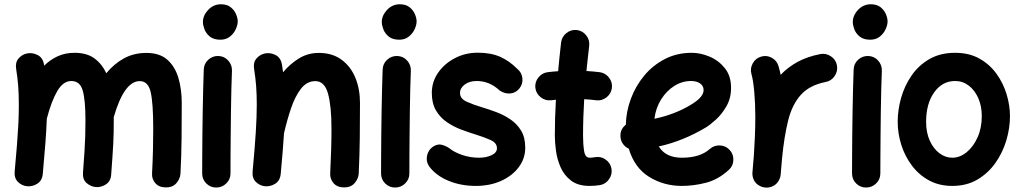

<svg xmlns="http://www.w3.org/2000/svg" viewBox="-20 -796 4680 881"><path d="M47.4 -10.3Q59.6 -139.6 64 -222.2Q63.5 -226.6 64.5 -231.4Q66.4 -277.8 66.4 -315.9Q66.4 -362.3 63.5 -401.1Q60.5 -439.9 54.2 -479Q49.3 -508.8 64.5 -526.9Q79.6 -544.9 101.6 -550.3Q127 -556.2 151.9 -543.9Q176.8 -531.7 182.1 -499Q182.6 -496.6 182.6 -494.6Q210 -522 244.6 -537.8Q279.3 -553.7 322.3 -553.7Q378.4 -553.7 413.3 -528.1Q448.2 -502.4 467.8 -460Q502.9 -502.9 548.6 -528.1Q594.2 -553.2 651.9 -553.2Q712.4 -553.2 747.8 -522Q783.2 -490.7 798.6 -438.5Q814 -386.2 814 -323.7Q814 -245.6 813.2 -163.6Q812.5 -81.5 808.1 0.5Q806.6 24.4 789.6 44.2Q772.5 64 741.7 64Q710 64 693.1 44.9Q676.3 25.9 677.7 0.5Q680.7 -57.6 681.9 -108.2Q683.1 -158.7 683.1 -205.6Q683.1 -321.3 671.6 -372.6Q660.2 -423.8 621.1 -423.8Q549.8 -423.8 502 -258.8Q502 -252.9 502 -246.1Q502 -212.9 501.5 -186.3Q501 -159.7 499.5 -133.1Q498 -106.4 495.8 -73.7Q493.7 -41 490.2 4.4Q488.3 35.2 466.6 49.6Q444.8 64 420.4 62.5Q396.5 60.5 377.4 43.9Q358.4 27.3 360.8 -4.4Q365.2 -63 367.7 -101.1Q370.1 -139.2 371.1 -171.9Q372.1 -204.6 372.1 -246.1Q372.1 -336.4 359.6 -380.4Q347.2 -424.3 307.1 -424.3Q270 -424.3 242.9 -378.2Q215.8 -332 194.8 -251.5Q192.9 -200.2 188.2 -138.2Q183.6 -76.2 176.3 2Q173.3 33.2 150.9 47.1Q128.4 61 104 58.6Q80.1 56.2 62.3 38.6Q44.4 21 47.4 -10.3Z M911.1 -694.8Q911.1 -725.1 935.3 -750.7Q959.5 -776.4 993.7 -776.4Q1022 -776.4 1038.8 -762.7Q1055.7 -749 1063.2 -730.7Q1070.8 -712.4 1070.8 -698.2Q1070.8 -681.6 1061.8 -661.9Q1052.7 -642.1 1034.9 -627.9Q1017.1 -613.8 991.2 -613.8Q960.4 -613.8 942.9 -628.2Q925.3 -642.6 918.2 -661.6Q911.1 -680.7 911.1 -694.8ZM982.4 -539.1Q1009.3 -538.1 1027.3 -518.1Q1045.4 -498 1044.4 -471.2Q1043 -437.5 1041.7 -389.4Q1040.5 -341.3 1039.8 -286.6Q1039.1 -231.9 1038.6 -177.7Q1038.1 -123.5 1037.8 -77.1Q1037.6 -30.8 1037.6 0Q1037.6 26.9 1018.3 45.7Q999 64.5 972.2 64.5Q945.3 64.5 926.5 45.7Q907.7 26.9 907.7 0Q907.7 -31.2 908 -77.6Q908.2 -124 908.7 -178.5Q909.2 -232.9 910.2 -288.1Q911.1 -343.3 912.4 -392.6Q913.6 -441.9 915 -477.1Q916 -503.9 935.8 -522Q955.6 -540 982.4 -539.1Z M1139.2 -10.3Q1148.9 -114.7 1153.6 -187.7Q1158.2 -260.7 1158.2 -315.9Q1158.2 -362.3 1155.3 -401.1Q1152.3 -439.9 1146 -479Q1141.1 -508.8 1156.2 -526.9Q1171.4 -544.9 1193.4 -550.3Q1218.8 -556.2 1243.7 -543.9Q1268.6 -531.7 1273.9 -499Q1276.9 -481 1278.8 -464.4Q1311.5 -503.4 1352.3 -528.3Q1393.1 -553.2 1442.9 -553.2Q1504.4 -553.2 1546.6 -522.5Q1588.9 -491.7 1610.4 -439.7Q1631.8 -387.7 1631.8 -323.7Q1631.8 -245.6 1630.9 -163.6Q1629.9 -81.5 1626 0.5Q1624.5 24.4 1607.2 44.2Q1589.8 64 1559.1 64Q1527.8 64 1511 44.9Q1494.1 25.9 1495.1 0.5Q1498 -57.6 1499.5 -108.2Q1501 -158.7 1501 -205.6Q1501 -309.1 1485.1 -366.5Q1469.2 -423.8 1426.8 -423.8Q1388.2 -423.8 1361.1 -388.9Q1334 -354 1315.4 -299.1Q1296.9 -244.1 1283.2 -184.6Q1280.8 -144.5 1276.9 -98.4Q1272.9 -52.2 1268.1 2Q1265.1 33.2 1242.7 47.1Q1220.2 61 1195.8 58.6Q1171.9 56.2 1154.1 38.8Q1136.2 21.5 1139.2 -10.3Z M1731.9 -694.8Q1731.9 -725.1 1756.1 -750.7Q1780.3 -776.4 1814.5 -776.4Q1842.8 -776.4 1859.6 -762.7Q1876.5 -749 1884 -730.7Q1891.6 -712.4 1891.6 -698.2Q1891.6 -681.6 1882.6 -661.9Q1873.5 -642.1 1855.7 -627.9Q1837.9 -613.8 1812 -613.8Q1781.2 -613.8 1763.7 -628.2Q1746.1 -642.6 1739 -661.6Q1731.9 -680.7 1731.9 -694.8ZM1803.2 -539.1Q1830.1 -538.1 1848.1 -518.1Q1866.2 -498 1865.2 -471.2Q1863.8 -437.5 1862.5 -389.4Q1861.3 -341.3 1860.6 -286.6Q1859.9 -231.9 1859.4 -177.7Q1858.9 -123.5 1858.6 -77.1Q1858.4 -30.8 1858.4 0Q1858.4 26.9 1839.1 45.7Q1819.8 64.5 1793 64.5Q1766.1 64.5 1747.3 45.7Q1728.5 26.9 1728.5 0Q1728.5 -31.2 1728.8 -77.6Q1729 -124 1729.5 -178.5Q1730 -232.9 1731 -288.1Q1731.9 -343.3 1733.2 -392.6Q1734.4 -441.9 1735.8 -477.1Q1736.8 -503.9 1756.6 -522Q1776.4 -540 1803.2 -539.1Z M2363.3 -390.1Q2346.7 -369.6 2322 -367.2Q2297.4 -364.7 2272.9 -380.4Q2226.6 -424.3 2167.5 -424.3Q2134.3 -424.3 2112.5 -408.2Q2090.8 -392.1 2090.8 -369.1Q2090.8 -343.3 2121.6 -329.3Q2152.3 -315.4 2191.9 -303.7Q2223.1 -294.4 2257.6 -281.5Q2292 -268.6 2322.3 -248Q2352.5 -227.5 2371.3 -196.3Q2390.1 -165 2390.1 -118.7Q2390.1 -68.4 2360.1 -28.6Q2330.1 11.2 2278.8 34.2Q2227.5 57.1 2163.1 57.1Q2094.7 57.1 2037.6 33.4Q1980.5 9.8 1948.7 -33.2Q1934.1 -55.2 1939.5 -81.5Q1944.8 -107.9 1966.8 -123Q1988.8 -137.2 2008.5 -131.3Q2028.3 -125.5 2042 -115.7Q2063.5 -97.7 2100.6 -85Q2137.7 -72.3 2178.2 -72.3Q2211.4 -72.3 2235.8 -84Q2260.3 -95.7 2260.3 -115.7Q2260.3 -140.6 2230.5 -153.8Q2200.7 -167 2162.6 -178.7Q2131.3 -188.5 2096.4 -201.4Q2061.5 -214.4 2030.8 -235.4Q2000 -256.3 1980.7 -288.8Q1961.4 -321.3 1961.4 -369.6Q1961.4 -420.4 1990.2 -462.2Q2019 -503.9 2067.1 -529.1Q2115.2 -554.2 2172.4 -554.2Q2232.4 -554.2 2274.9 -535.4Q2317.4 -516.6 2353 -480.5Q2374 -463.9 2377 -437.3Q2379.9 -410.6 2363.3 -390.1Z M2787.6 -392.1Q2784.2 -365.7 2762.7 -349.1Q2741.2 -332.5 2714.8 -335.9Q2689.5 -339.4 2660.6 -340.8Q2658.2 -299.3 2656.7 -257.3Q2655.3 -215.3 2655.3 -173.3Q2655.3 -134.8 2660.2 -103.5Q2665 -72.3 2685.5 -72.3Q2694.8 -72.3 2710.4 -74.7Q2736.3 -79.6 2758.5 -64.2Q2780.8 -48.8 2785.6 -22.9Q2790.5 2.9 2775.1 25.6Q2759.8 48.3 2733.9 53.2Q2720.7 55.2 2708.7 56.2Q2696.8 57.1 2685.5 57.1Q2632.3 57.1 2600.3 32.7Q2568.4 8.3 2552.2 -28.8Q2536.1 -65.9 2531 -105Q2525.9 -144 2525.9 -173.3Q2525.9 -215.3 2527.1 -256.6Q2528.3 -297.9 2530.8 -338.4Q2519.5 -337.4 2508.8 -335.9Q2482.4 -333 2461.2 -349.6Q2439.9 -366.2 2436.5 -392.6Q2433.6 -418.9 2450.2 -440.2Q2466.8 -461.4 2493.2 -464.8Q2516.1 -467.8 2541 -469.2Q2543.9 -502.4 2547.4 -535.6Q2550.8 -568.8 2554.7 -601.6Q2558.1 -627.9 2579.3 -644.5Q2600.6 -661.1 2627 -658.2Q2653.3 -654.8 2669.9 -633.8Q2686.5 -612.8 2683.6 -586.4Q2680.2 -557.1 2677 -528.1Q2673.8 -499 2670.9 -470.2Q2702.6 -468.3 2731.4 -464.8Q2757.8 -461.4 2774.4 -439.9Q2791 -418.5 2787.6 -392.1Z M3323.7 -16.1Q3275.4 28.3 3219 42.7Q3162.6 57.1 3108.9 57.1Q3025.4 57.1 2958.3 15.4Q2891.1 -26.4 2865.2 -113.8Q2849.1 -121.1 2838.6 -135.5Q2828.1 -149.9 2827.1 -168.5Q2824.7 -202.6 2851.6 -223.6Q2853 -284.2 2874.8 -342.8Q2896.5 -401.4 2936 -449Q2975.6 -496.6 3030.8 -525.1Q3085.9 -553.7 3154.3 -553.7Q3194.3 -553.7 3236.1 -536.1Q3277.8 -518.6 3306.2 -482.9Q3334.5 -447.3 3334.5 -393.1Q3334.5 -345.2 3313.2 -308.3Q3292 -271.5 3264.6 -246.8Q3237.3 -222.2 3219.2 -211.4Q3168 -180.7 3114 -158.7Q3060.1 -136.7 3002.9 -124Q3034.2 -72.3 3108.9 -72.3Q3192.4 -72.3 3236.8 -112.3Q3256.8 -129.9 3283.7 -128.7Q3310.5 -127.4 3328.6 -107.4Q3346.2 -87.9 3345 -60.8Q3343.8 -33.7 3323.7 -16.1ZM3150.9 -424.3Q3109.9 -424.3 3074 -401.6Q3038.1 -378.9 3013.4 -339.6Q2988.8 -300.3 2982.9 -251Q3075.7 -270.5 3147.9 -314Q3180.2 -333 3194.3 -349.9Q3208.5 -366.7 3208.5 -382.3Q3208.5 -401.9 3192.6 -413.1Q3176.8 -424.3 3150.9 -424.3Z M3490.7 64.5Q3481.9 63.5 3473.6 60.5Q3473.6 60.5 3473.1 60.1Q3472.7 60.1 3472.2 59.6Q3440.4 46.9 3433.6 13.2Q3431.6 3.4 3432.6 -6.3Q3432.6 -8.3 3433.1 -10.3Q3434.6 -27.8 3436 -45.4Q3437.5 -63 3439 -80.6Q3441.9 -122.1 3443.8 -168.2Q3445.8 -214.4 3445.8 -259.8Q3445.8 -321.3 3440.9 -375.2Q3436 -429.2 3428.2 -455.6Q3420.9 -481 3433.8 -504.9Q3446.8 -528.8 3472.2 -536.1Q3497.6 -543.9 3521.2 -531Q3544.9 -518.1 3552.2 -492.7Q3557.6 -474.6 3562 -452.6Q3594.2 -486.8 3638.9 -511.5Q3683.6 -536.1 3744.1 -547.9Q3770 -552.7 3792.7 -537.6Q3815.4 -522.5 3820.3 -496.6Q3825.2 -470.2 3810.1 -447.5Q3794.9 -424.8 3769 -419.9Q3694.8 -405.3 3654.8 -360.8Q3614.7 -316.4 3596.4 -242.9Q3578.1 -169.4 3568.4 -68.4Q3565.4 -28.8 3562 6.3Q3561 16.1 3557.1 24.9Q3543.5 56.6 3510.3 63.5Q3509.3 63.5 3508.8 64Q3508.8 64 3508.3 64Q3499.5 65.4 3490.7 64.5Z M3893.1 -694.8Q3893.1 -725.1 3917.2 -750.7Q3941.4 -776.4 3975.6 -776.4Q4003.9 -776.4 4020.8 -762.7Q4037.6 -749 4045.2 -730.7Q4052.7 -712.4 4052.7 -698.2Q4052.7 -681.6 4043.7 -661.9Q4034.7 -642.1 4016.8 -627.9Q3999 -613.8 3973.1 -613.8Q3942.4 -613.8 3924.8 -628.2Q3907.2 -642.6 3900.1 -661.6Q3893.1 -680.7 3893.1 -694.8ZM3964.4 -539.1Q3991.2 -538.1 4009.3 -518.1Q4027.3 -498 4026.4 -471.2Q4024.9 -437.5 4023.7 -389.4Q4022.5 -341.3 4021.7 -286.6Q4021 -231.9 4020.5 -177.7Q4020 -123.5 4019.8 -77.1Q4019.5 -30.8 4019.5 0Q4019.5 26.9 4000.2 45.7Q3981 64.5 3954.1 64.5Q3927.2 64.5 3908.4 45.7Q3889.6 26.9 3889.6 0Q3889.6 -31.2 3889.9 -77.6Q3890.1 -124 3890.6 -178.5Q3891.1 -232.9 3892.1 -288.1Q3893.1 -343.3 3894.3 -392.6Q3895.5 -441.9 3897 -477.1Q3897.9 -503.9 3917.7 -522Q3937.5 -540 3964.4 -539.1Z M4362.8 -553.7Q4426.8 -553.7 4473.9 -527.3Q4521 -501 4552.2 -457.8Q4583.5 -414.6 4598.9 -363.3Q4614.3 -312 4614.3 -262.7Q4614.3 -208.5 4597.7 -152.3Q4581.1 -96.2 4547.9 -48.8Q4514.6 -1.5 4465.1 27.8Q4415.5 57.1 4349.6 57.1Q4289.1 57.1 4242.4 31.5Q4195.8 5.9 4163.8 -36.9Q4131.8 -79.6 4115.5 -131.8Q4099.1 -184.1 4099.1 -237.3Q4099.1 -291 4114.7 -346.7Q4130.4 -402.3 4162.6 -449.2Q4194.8 -496.1 4244.6 -524.9Q4294.4 -553.7 4362.8 -553.7ZM4362.8 -424.3Q4303.7 -424.3 4266.6 -372.3Q4229.5 -320.3 4229.5 -237.3Q4229.5 -187 4246.6 -149.9Q4263.7 -112.8 4291 -92.5Q4318.4 -72.3 4349.6 -72.3Q4384.3 -72.3 4415.3 -97.4Q4446.3 -122.6 4465.6 -165.8Q4484.9 -209 4484.9 -262.7Q4484.9 -309.6 4468.8 -345.9Q4452.6 -382.3 4425 -403.3Q4397.5 -424.3 4362.8 -424.3Z"/></svg>

Font: Mikhak Bold
Style: Regular
Weight: 700
Designer: Amin Abedi
Version: Version 3.3